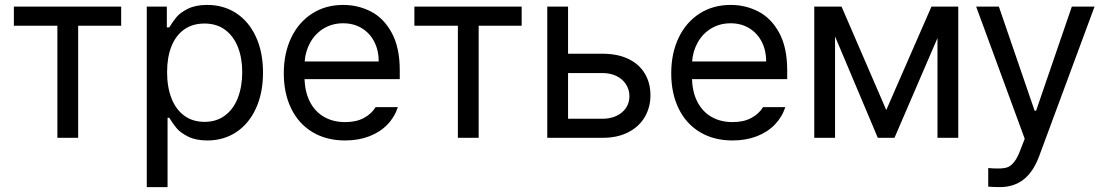

<svg xmlns="http://www.w3.org/2000/svg" viewBox="-20 -557 4469 776"><path d="M36.1 -530.3H469.7V-453.1H295.9V0H211.9V-453.1H36.1Z M573.2 -530.3H654.3V-446.3H664.1Q679.7 -471.7 694.3 -489Q709 -506.3 739.7 -521.7Q770.5 -537.1 817.4 -537.1Q883.8 -537.1 934.8 -503.7Q985.8 -470.2 1014.4 -408.2Q1043 -346.2 1043 -263.7Q1043 -181.2 1014.4 -118.9Q985.8 -56.6 934.8 -22.9Q883.8 10.7 818.4 10.7Q772 10.7 741 -4.6Q710 -20 694.3 -38.3Q678.7 -56.6 664.1 -81.1H657.2V199.2H573.2ZM806.6 -64.5Q855.5 -64.5 889.9 -90.6Q924.3 -116.7 941.7 -162.4Q959 -208 959 -265.6Q959 -321.8 941.7 -366.2Q924.3 -410.6 890.1 -436.3Q856 -461.9 806.6 -461.9Q757.8 -461.9 723.9 -437.5Q689.9 -413.1 672.6 -368.9Q655.3 -324.7 655.3 -265.6Q655.3 -205.6 672.9 -160.2Q690.4 -114.7 724.6 -89.6Q758.8 -64.5 806.6 -64.5Z M1127 -260.7Q1127 -341.8 1157 -404.5Q1187 -467.3 1241.5 -502.2Q1295.9 -537.1 1367.2 -537.1Q1427.2 -537.1 1479 -510.5Q1530.8 -483.9 1563.2 -424.6Q1595.7 -365.2 1595.7 -272.5V-237.3H1210.9Q1212.9 -182.1 1233.9 -143.1Q1254.9 -104 1291.3 -83.7Q1327.6 -63.5 1375 -63.5Q1419.9 -63.5 1450.9 -80.3Q1481.9 -97.2 1498 -124H1587.9Q1575.2 -84 1545.7 -53.5Q1516.1 -22.9 1472.4 -6.1Q1428.7 10.7 1375 10.7Q1299.3 10.7 1243.2 -22.9Q1187 -56.6 1157 -118.2Q1127 -179.7 1127 -260.7ZM1510.7 -308.6Q1510.7 -353 1492.9 -387.9Q1475.1 -422.9 1442.4 -442.9Q1409.7 -462.9 1367.2 -462.9Q1322.8 -462.9 1288.3 -441.9Q1253.9 -420.9 1234.1 -385.5Q1214.4 -350.1 1211.4 -308.6Z M1654.8 -530.3H2088.4V-453.1H1914.6V0H1830.6V-453.1H1654.8Z M2608.9 -171.9Q2608.9 -123.5 2586.2 -84.5Q2563.5 -45.4 2519.8 -22.7Q2476.1 0 2415.5 0H2191.9V-530.3H2275.9V-339.8H2415.5Q2476.6 -339.8 2520.3 -318.6Q2564 -297.4 2586.4 -259.3Q2608.9 -221.2 2608.9 -171.9ZM2415.5 -77.1Q2446.8 -77.1 2471.4 -88.6Q2496.1 -100.1 2510 -120.8Q2523.9 -141.6 2523.9 -168Q2523.9 -194.8 2510 -216.3Q2496.1 -237.8 2471.4 -249.8Q2446.8 -261.7 2415.5 -261.7H2275.9V-77.1Z M2692.9 -260.7Q2692.9 -341.8 2722.9 -404.5Q2752.9 -467.3 2807.4 -502.2Q2861.8 -537.1 2933.1 -537.1Q2993.2 -537.1 3044.9 -510.5Q3096.7 -483.9 3129.2 -424.6Q3161.6 -365.2 3161.6 -272.5V-237.3H2776.9Q2778.8 -182.1 2799.8 -143.1Q2820.8 -104 2857.2 -83.7Q2893.6 -63.5 2940.9 -63.5Q2985.8 -63.5 3016.8 -80.3Q3047.9 -97.2 3064 -124H3153.8Q3141.1 -84 3111.6 -53.5Q3082 -22.9 3038.3 -6.1Q2994.6 10.7 2940.9 10.7Q2865.2 10.7 2809.1 -22.9Q2752.9 -56.6 2722.9 -118.2Q2692.9 -179.7 2692.9 -260.7ZM3076.7 -308.6Q3076.7 -353 3058.8 -387.9Q3041 -422.9 3008.3 -442.9Q2975.6 -462.9 2933.1 -462.9Q2888.7 -462.9 2854.2 -441.9Q2819.8 -420.9 2800 -385.5Q2780.3 -350.1 2777.3 -308.6Z M3744.6 -530.3H3853V0H3769V-403.3L3595.2 0H3527.8L3355 -409.7V0H3271V-530.3H3381.3L3562 -112.3Z M3974.1 197.3V122.1Q3991.7 124 4015.1 124Q4036.1 124 4050.3 119.6Q4064.5 115.2 4078.6 97.9Q4092.8 80.6 4106 43.9L4121.6 3.9L3925.3 -530.3H4017.1L4161.6 -109.4H4167.5L4312 -530.3H4403.8L4179.2 76.2Q4155.8 138.2 4116.7 168.7Q4077.6 199.2 4021 199.2Q3995.6 199.2 3974.1 197.3Z"/></svg>

Font: Pretendard JP
Style: Regular
Weight: 400
Designer: Base glyphs from Inter by Rasmus Andersson; Hangeul glyphs from Noto Sans CJK(Source Han Sans) by Jang Soo-young and Kan
Foundry: Kil Hyung-jin
Version: Version 1.309